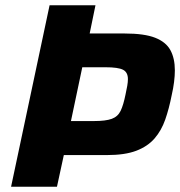

<svg xmlns="http://www.w3.org/2000/svg" viewBox="-20 -708 683 728"><path d="M22 0 168 -688H342L320 -581H453Q527 -581 568 -565Q609 -549 626 -518Q643 -487 643 -441Q643 -421 640 -397Q637 -373 631 -347Q621 -296 606.5 -254.5Q592 -213 566 -183Q540 -153 497 -136.5Q454 -120 385 -120H222L196 0ZM249 -249H336Q381 -249 404 -257.5Q427 -266 437.5 -288Q448 -310 456 -350Q460 -368 462.5 -382.5Q465 -397 465 -408Q465 -434 446.5 -443.5Q428 -453 380 -453H292Z"/></svg>

Font: Saira
Style: Bold Italic
Weight: 700
Italic angle: -12°
Designer: Hector Gatti with collaboration of the Omnibus-Type team
Foundry: Omnibus-Type
Version: Version 1.100; ttfautohint (v1.8.3)